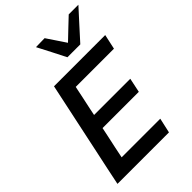

<svg xmlns="http://www.w3.org/2000/svg" viewBox="-275 -1085 1202 1202"><g transform="rotate(-45 326.0 -484.0)"><path d="M32 0Q44 -58 55.5 -112.8Q67 -167.5 81.5 -234.5L132 -472.5Q146.5 -541 158.5 -597Q170 -652.5 183 -713H636.5L615 -614H276.5Q269 -577 261 -539Q253 -501 243.5 -457.5L233.5 -408.5H554L534 -313H213L200.5 -253Q191 -210 183.2 -172.8Q175.5 -135.5 168 -99H510L488 0ZM371 -782Q347.5 -828.5 323.8 -874.8Q300 -921 276.5 -966L354.5 -967.5Q375 -937 395.8 -906Q416.5 -875 437.5 -843.5Q470.5 -875 502.5 -905.5Q534.5 -935.5 566.5 -966H652Q609.5 -919.5 568.5 -874.2Q527.5 -829 485 -782Z"/></g></svg>

Font: Heraclito Medium
Style: Italic
Weight: 500
Italic angle: -12°
Designer: Kostas Bartsokas (font) & Cristiano Sobral (main changes)
Foundry: Kostas Bartsokas (font) & Cristiano Sobral (main changes)
Version: Version 1.00;July 8, 2020;FontCreator 13.0.0.2655 64-bit